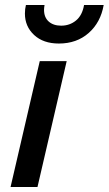

<svg xmlns="http://www.w3.org/2000/svg" viewBox="-20 -743 432 763"><path d="M245 -500 129 0H22L138 -500ZM392 -723Q380 -654 332.5 -612Q285 -570 214 -570Q152 -570 115.5 -604Q79 -638 79 -689Q79 -707 83 -723H157Q155 -711 155 -704Q155 -674 173.5 -657.5Q192 -641 223 -641Q257 -641 282 -661.5Q307 -682 314 -723Z"/></svg>

Font: Work Sans Medium
Style: Italic
Weight: 500
Italic angle: -13°
Designer: Wei Huang
Foundry: Wei Huang
Version: Version 2.012; ttfautohint (v1.8.3)